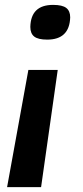

<svg xmlns="http://www.w3.org/2000/svg" viewBox="-20 -570 339 785"><path d="M216 -284 148 195H9L96 -284ZM267 -499Q264 -408 173 -408Q136 -408 120 -420.5Q104 -433 104 -460Q106 -550 197 -550Q235 -550 251 -537.5Q267 -525 267 -499Z"/></svg>

Font: Georama Extended SemiBold
Style: Italic
Weight: 600
Width: 7
Italic angle: -9°
Designer: Jean-Baptiste Levee
Foundry: Production Type
Version: Version 1.000